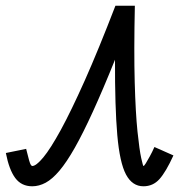

<svg xmlns="http://www.w3.org/2000/svg" viewBox="-64 -638 684 672"><path d="M476.5 -123.5 543 -94Q516.5 -36 494 -11Q471.5 14 438 14Q399 14 377 -27.2Q355 -68.5 346.5 -165.5Q338 -262.5 338.5 -429Q296 -323.5 261.2 -247.5Q226.5 -171.5 197.8 -120.8Q169 -70 144 -40.5Q119 -11 95.8 1.5Q72.5 14 49 14Q11 14 -10.5 -14.8Q-32 -43.5 -43.5 -102.5L27.5 -117Q34 -90 37.8 -77Q41.5 -64 44.2 -60.5Q47 -57 49 -57Q62.5 -57 87.5 -87Q112.5 -117 148.8 -183.2Q185 -249.5 232.8 -356.5Q280.5 -463.5 340 -618H408Q404.5 -458.5 407.5 -350.5Q410.5 -242.5 417.2 -177.8Q424 -113 430.2 -85Q436.5 -57 438 -57Q440.5 -57 446.2 -66.2Q452 -75.5 460.2 -90.5Q468.5 -105.5 476.5 -123.5Z"/></svg>

Font: Victor Mono Thin
Style: Italic
Weight: 100
Italic angle: -12°
Monospace: yes
Designer: Rune Bjørnerås
Version: Version 1.561;gftools[0.9.30]